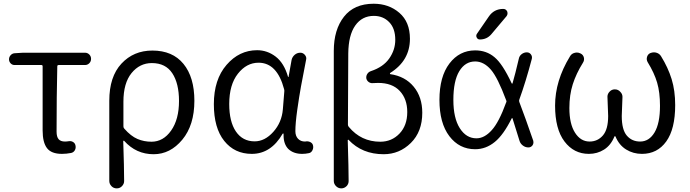

<svg xmlns="http://www.w3.org/2000/svg" viewBox="-20 -828 3768 1049"><path d="M318.4 12.7Q260.7 12.7 236.8 -18.6Q212.9 -49.8 212.9 -115.2V-465.8Q212.9 -472.7 206.1 -472.7H59.6Q46.9 -472.7 38.1 -481.9Q29.3 -491.2 29.3 -503.9Q29.3 -516.6 38.1 -526.4Q46.9 -536.1 59.6 -537.1L106.4 -540H444.3Q458 -540 467.8 -530.3Q477.5 -520.5 477.5 -506.3Q477.5 -492.2 467.8 -482.4Q458 -472.7 444.3 -472.7H300.8Q293 -472.7 293 -465.8Q289.1 -300.8 289.1 -109.4Q289.1 -80.1 300.3 -67.4Q311.5 -54.7 335 -54.7Q344.7 -54.7 356.4 -56.6Q369.1 -58.6 379.9 -51.8Q390.6 -44.9 392.6 -32.2Q395.5 -18.6 388.7 -6.8Q381.8 4.9 368.2 7.8Q342.8 12.7 318.4 12.7Z M577.1 160.2V-277.3Q577.1 -409.2 643.6 -480.5Q710 -551.8 812.5 -551.8Q922.9 -551.8 982.4 -479Q1042 -406.2 1042 -277.3Q1042 -144.5 976.1 -64.9Q910.2 14.6 819.3 14.6Q723.6 14.6 658.2 -58.6Q657.2 -59.6 655.3 -59.1Q653.3 -58.6 653.3 -56.6Q658.2 88.9 658.2 161.1Q658.2 176.8 646.5 189Q634.8 201.2 617.7 201.2Q600.6 201.2 588.9 189Q577.1 176.8 577.1 160.2ZM807.6 -53.7Q872.1 -53.7 915 -114.7Q958 -175.8 958 -276.4Q958 -372.1 921.4 -427.7Q884.8 -483.4 809.6 -483.4Q743.2 -483.4 698.7 -428.7Q654.3 -374 654.3 -272.5V-137.7Q654.3 -129.9 659.2 -125Q695.3 -84 731 -68.8Q766.6 -53.7 807.6 -53.7Z M1355.5 12.7Q1261.7 12.7 1205.1 -58.1Q1148.4 -128.9 1148.4 -258.8Q1148.4 -393.6 1217.8 -473.6Q1287.1 -553.7 1384.8 -553.7Q1440.4 -553.7 1486.3 -518.6Q1532.2 -483.4 1553.7 -408.2Q1553.7 -407.2 1555.2 -407.2Q1556.6 -407.2 1556.6 -408.2L1573.2 -501Q1577.1 -517.6 1590.3 -528.8Q1603.5 -540 1621.1 -540Q1635.7 -540 1646 -527.8Q1656.2 -515.6 1652.3 -501Q1634.8 -412.1 1624.5 -356Q1614.3 -299.8 1604 -227.1Q1593.8 -154.3 1593.8 -111.3Q1593.8 -85 1608.4 -69.8Q1623 -54.7 1646.5 -54.7Q1650.4 -54.7 1654.3 -55.7Q1667 -56.6 1677.7 -50.3Q1688.5 -43.9 1690.4 -32.2Q1691.4 -28.3 1691.4 -24.4Q1691.4 -14.6 1686.5 -5.9Q1679.7 6.8 1667 8.8Q1649.4 12.7 1630.9 12.7Q1583 12.7 1554.7 -14.6Q1529.3 -41 1529.3 -88.9Q1529.3 -92.8 1529.3 -96.7Q1529.3 -98.6 1527.3 -98.6Q1525.4 -98.6 1524.4 -97.7Q1460.9 12.7 1355.5 12.7ZM1371.1 -55.7Q1426.8 -55.7 1473.1 -107.4Q1519.5 -159.2 1525.4 -230.5L1533.2 -327.1Q1534.2 -334 1532.2 -340.8Q1494.1 -485.4 1392.6 -485.4Q1327.1 -485.4 1279.8 -425.3Q1232.4 -365.2 1232.4 -259.8Q1232.4 -163.1 1269 -109.4Q1305.7 -55.7 1371.1 -55.7Z M1803.7 160.2V-549.8Q1803.7 -666 1859.4 -736.8Q1915 -807.6 2021.5 -807.6Q2104.5 -807.6 2162.1 -757.8Q2219.7 -708 2219.7 -616.2Q2219.7 -497.1 2112.3 -429.7Q2110.4 -427.7 2110.4 -425.3Q2110.4 -422.9 2112.3 -422.9Q2193.4 -411.1 2240.2 -354.5Q2287.1 -297.9 2287.1 -211.9Q2287.1 -108.4 2224.6 -46.9Q2162.1 14.6 2076.2 14.6Q1959 14.6 1884.8 -63.5Q1883.8 -65.4 1881.8 -64.5Q1879.9 -63.5 1879.9 -61.5Q1884.8 95.7 1884.8 161.1Q1884.8 176.8 1874 188.5Q1861.3 201.2 1844.7 201.2Q1828.1 201.2 1815.9 189Q1803.7 176.8 1803.7 160.2ZM2057.6 -53.7Q2120.1 -53.7 2162.6 -98.1Q2205.1 -142.6 2205.1 -215.8Q2205.1 -287.1 2164.1 -331.1Q2123 -375 2045.9 -375Q2032.2 -375 2019.5 -374Q2005.9 -372.1 1995.1 -379.4Q1984.4 -386.7 1981.4 -399.4Q1979.5 -413.1 1986.8 -424.3Q1994.1 -435.5 2006.8 -439.5Q2074.2 -461.9 2106.9 -508.8Q2139.6 -555.7 2139.6 -610.4Q2139.6 -672.9 2106.4 -707Q2073.2 -741.2 2022.5 -741.2Q1958 -741.2 1920.9 -688.5Q1883.8 -635.7 1882.8 -536.1Q1880.9 -277.3 1880.9 -147.5Q1880.9 -139.6 1885.7 -134.8Q1953.1 -53.7 2057.6 -53.7Z M2814.5 -506.8Q2817.4 -522.5 2830.1 -532.2Q2842.8 -542 2858.4 -542Q2872.1 -542 2880.4 -531.2Q2888.7 -520.5 2885.7 -506.8Q2852.5 -380.9 2817.4 -284.2Q2814.5 -277.3 2817.4 -270.5Q2850.6 -183.6 2893.6 -58.6Q2894.5 -53.7 2894.5 -49.8Q2894.5 -41 2889.6 -34.2Q2880.9 -22.5 2867.2 -22.5Q2850.6 -22.5 2836.9 -32.7Q2823.2 -43 2818.4 -58.6Q2799.8 -120.1 2780.3 -180.7Q2780.3 -182.6 2778.3 -182.6Q2776.4 -182.6 2775.4 -180.7Q2730.5 -90.8 2683.6 -52.7Q2634.8 -12.7 2576.2 -12.7Q2489.3 -12.7 2435.1 -84Q2380.9 -155.3 2380.9 -282.2Q2380.9 -409.2 2435.5 -481Q2490.2 -552.7 2576.2 -552.7Q2637.7 -552.7 2681.6 -515.6Q2725.6 -479.5 2775.4 -373Q2776.4 -371.1 2778.3 -371.1Q2780.3 -371.1 2780.3 -373Q2794.9 -422.9 2814.5 -506.8ZM2650.4 -737.3Q2678.7 -779.3 2729.5 -779.3Q2744.1 -779.3 2751 -765.6Q2752.9 -759.8 2752.9 -754.9Q2752.9 -747.1 2748 -740.2L2664.1 -640.6Q2639.6 -612.3 2601.6 -612.3Q2589.8 -612.3 2584.5 -623Q2579.1 -633.8 2585.9 -643.6ZM2745.1 -267.6Q2747.1 -270.5 2747.1 -273.9Q2747.1 -277.3 2745.1 -281.2Q2699.2 -404.3 2662.1 -447.3Q2623 -492.2 2576.2 -492.2Q2521.5 -492.2 2489.3 -439Q2457 -385.7 2457 -282.2Q2457 -182.6 2492.2 -127.4Q2527.3 -72.3 2583 -72.3Q2627 -72.3 2667 -117.2Q2706.1 -160.2 2745.1 -267.6Z M3197.3 12.7Q3115.2 12.7 3064 -55.2Q3012.7 -123 3012.7 -251Q3012.7 -386.7 3093.8 -519.5Q3102.5 -535.2 3119.1 -539.1Q3126 -541 3131.8 -541Q3141.6 -541 3151.4 -536.1Q3166 -529.3 3169.9 -514.2Q3173.8 -499 3165 -485.4Q3127.9 -425.8 3109.4 -367.7Q3090.8 -309.6 3090.8 -237.3Q3090.8 -151.4 3121.6 -103Q3152.3 -54.7 3201.2 -54.7Q3245.1 -54.7 3273.9 -87.9Q3302.7 -121.1 3302.7 -194.3L3298.8 -299.8Q3298.8 -314.5 3309.6 -326.2Q3321.3 -339.8 3338.9 -339.8Q3357.4 -339.8 3369.1 -326.2Q3380.9 -314.5 3380.9 -298.8L3377 -194.3Q3377 -119.1 3404.8 -86.9Q3432.6 -54.7 3477.5 -54.7Q3526.4 -54.7 3556.2 -104.5Q3585.9 -154.3 3585.9 -250Q3585.9 -323.2 3570.3 -376.5Q3554.7 -429.7 3518.6 -488.3Q3510.7 -502 3515.1 -517.1Q3519.5 -532.2 3533.2 -538.1Q3543 -542 3552.7 -542Q3559.6 -542 3566.4 -540Q3583 -535.2 3591.8 -520.5Q3629.9 -459 3649.4 -396Q3668.9 -333 3668.9 -253.9Q3668.9 -123 3620.1 -55.2Q3571.3 12.7 3487.3 12.7Q3439.5 12.7 3400.9 -11.2Q3362.3 -35.2 3342.8 -82Q3341.8 -84 3339.8 -84Q3337.9 -84 3336.9 -82Q3317.4 -34.2 3280.3 -10.7Q3243.2 12.7 3197.3 12.7Z"/></svg>

Font: Gen Jyuu Gothic P Normal
Style: Regular
Weight: 300
Designer: [Source Han Sans]
Ryoko NISHIZUKA  (kana & ideographs); Paul D. Hunt (Latin, Greek & Cyrillic); Wenlong ZHANG  (bopomofo
Version: Version 1.002.20150607